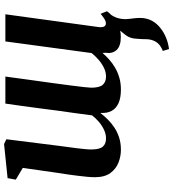

<svg xmlns="http://www.w3.org/2000/svg" viewBox="27 -634 854 948"><g transform="rotate(-90 454.0 -160.0)"><path d="M686 247.5 676.5 217Q698.5 208 710.5 196.5Q722.5 185 728.5 168Q734.5 152.5 734.5 132.5Q734.5 112.5 736.5 90.5Q737.5 55 755 33.2Q772.5 11.5 786.5 -6.5L862.5 -49Q847 -30 840.2 -10Q833.5 10 833.5 34Q834 48 836.8 67.5Q839.5 87 839.5 105Q839.5 136 826.2 161.8Q813 187.5 787 207Q766.5 223 741.2 233.2Q716 243.5 686 247.5ZM207 -289Q204.5 -269 201.5 -247.8Q198.5 -226.5 196 -206Q193.5 -185.5 191.8 -167.8Q190 -150 190 -137Q190 -95.5 203.8 -79.5Q217.5 -63.5 244.5 -63.5Q266 -63.5 287.2 -73.5Q308.5 -83.5 326.8 -99.2Q345 -115 358.5 -132.5Q363.5 -173.5 369.5 -216.5Q375.5 -259.5 381.5 -301Q387 -345 392.8 -388.8Q398.5 -432.5 404.5 -475.5Q410.5 -518.5 416.5 -560.5H550Q542 -499.5 533.8 -441.2Q525.5 -383 518.5 -331.5Q511.5 -280 506.2 -239.2Q501 -198.5 498 -172Q495 -145.5 495 -137Q495 -95.5 509.5 -79.5Q524 -63.5 550 -63.5Q572 -63.5 593.5 -74Q615 -84.5 633.5 -100.8Q652 -117 666 -134.5L723.5 -560.5H857.5L794.5 -101Q792 -81.5 797.2 -72.8Q802.5 -64 812.5 -64Q821.5 -64 831.2 -69.5Q841 -75 860 -90L872.5 -59Q868 -51 851 -34.5Q834 -18 807 -4.2Q780 9.5 745 9.5Q700.5 9.5 681.2 -11.2Q662 -32 667.5 -66L666.5 -81Q652.5 -64.5 634.8 -48.5Q617 -32.5 594.5 -19.2Q572 -6 545 2Q518 10 486 10Q444 10 417.8 -2.2Q391.5 -14.5 380 -36.8Q368.5 -59 370.5 -88.5L369 -90Q355.5 -72.5 338.2 -55Q321 -37.5 299 -22.8Q277 -8 249.5 1Q222 10 188 10Q156.5 10 125.8 -1.8Q95 -13.5 74.2 -41.2Q53.5 -69 53 -117Q53 -134 55 -156Q57 -178 60 -201.8Q63 -225.5 66.2 -249Q69.5 -272.5 73 -292.5L99 -474.5L41 -509L48.5 -549.5L217 -567L240.5 -555.5Z"/></g></svg>

Font: Merriweather 20pt
Style: Bold Italic
Weight: 700
Italic angle: -7.8°
Version: Version 2.101